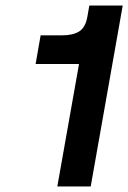

<svg xmlns="http://www.w3.org/2000/svg" viewBox="-20 -670 461 690"><path d="M301 -650H421L306 0H186L264 -440H108L126 -543H203Q242 -543 264.5 -557Q287 -571 294 -610Z"/></svg>

Font: Overused Grotesk SemiBold
Style: Italic
Weight: 600
Italic angle: -10°
Version: Version 0.003